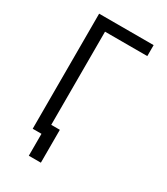

<svg xmlns="http://www.w3.org/2000/svg" viewBox="-213 -829 925 1062"><g transform="rotate(30 250.0 -297.5)"><path d="M152 140V0H96V-735H444V-665H174V-70H229V140Z"/></g></svg>

Font: Zed Mono
Style: Regular
Weight: 400
Monospace: yes
Designer: Belleve Invis
Foundry: Belleve Invis
Version: Version 1.0.0; ttfautohint (v1.8.4)